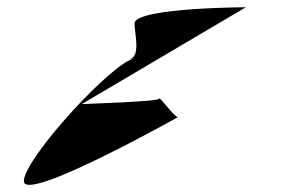

<svg xmlns="http://www.w3.org/2000/svg" viewBox="-20 -551 852 531"><path d="M46 -50C46 12 472 -227 472 -227C462 -227 420 -287 420 -278C420 -270 216 -264 206 -263L660 -531C705 -531 352 -533 352 -486C352 -460 371 -390 336 -388L352 -389C297 -385 46 -113 46 -50ZM334 -388H336Z"/></svg>

Font: Ampere
Style: SCUltExt
Weight: 400
Version: Version 1